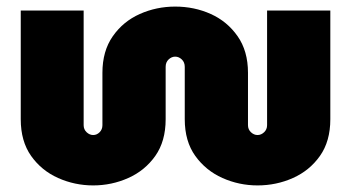

<svg xmlns="http://www.w3.org/2000/svg" viewBox="-20 -550 1065 583"><path d="M263 13Q207 13 156.5 -9.5Q106 -32 74.5 -76.5Q43 -121 43 -188V-518H234V-170Q234 -157 243 -148.5Q252 -140 263 -140Q274 -140 282.5 -148.5Q291 -157 291 -170V-329Q291 -395 322.5 -440Q354 -485 404.5 -507.5Q455 -530 512 -530Q570 -530 620 -507.5Q670 -485 701.5 -440Q733 -395 733 -329V-170Q733 -157 742 -148.5Q751 -140 762 -140Q773 -140 782 -148.5Q791 -157 791 -170V-518H983V-188Q983 -121 951.5 -76.5Q920 -32 869.5 -9.5Q819 13 762 13Q706 13 655.5 -9.5Q605 -32 573 -76.5Q541 -121 541 -188V-347Q541 -361 532 -369.5Q523 -378 512 -378Q501 -378 492 -369.5Q483 -361 483 -347V-188Q483 -121 451.5 -76.5Q420 -32 369.5 -9.5Q319 13 263 13Z"/></svg>

Font: MuseoModerno Black
Style: Regular
Weight: 900
Designer: Pablo Cosgaya, Héctor Gatti, Marcela Romero, and the Authors of The MuseoModerno Project.
Foundry: Omnibus-Type Team
Version: Version 1.001